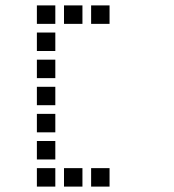

<svg xmlns="http://www.w3.org/2000/svg" viewBox="-20 -704 640 708"><path d="M117 -684Q116 -684 116 -684Q116 -684 116 -683V-617Q116 -616 116 -616Q116 -616 117 -616H183Q184 -616 184 -616Q184 -616 184 -617V-683Q184 -684 184 -684Q184 -684 183 -684ZM217 -684Q216 -684 216 -684Q216 -684 216 -683V-617Q216 -616 216 -616Q216 -616 217 -616H283Q284 -616 284 -616Q284 -616 284 -617V-683Q284 -684 284 -684Q284 -684 283 -684ZM317 -684Q316 -684 316 -684Q316 -684 316 -683V-617Q316 -616 316 -616Q316 -616 317 -616H383Q384 -616 384 -616Q384 -616 384 -617V-683Q384 -684 384 -684Q384 -684 383 -684ZM117 -584Q116 -584 116 -584Q116 -584 116 -583V-517Q116 -516 116 -516Q116 -516 117 -516H183Q184 -516 184 -516Q184 -516 184 -517V-583Q184 -584 184 -584Q184 -584 183 -584ZM117 -484Q116 -484 116 -484Q116 -484 116 -483V-417Q116 -416 116 -416Q116 -416 117 -416H183Q184 -416 184 -416Q184 -416 184 -417V-483Q184 -484 184 -484Q184 -484 183 -484ZM117 -384Q116 -384 116 -384Q116 -384 116 -383V-317Q116 -316 116 -316Q116 -316 117 -316H183Q184 -316 184 -316Q184 -316 184 -317V-383Q184 -384 184 -384Q184 -384 183 -384ZM117 -284Q116 -284 116 -284Q116 -284 116 -283V-217Q116 -216 116 -216Q116 -216 117 -216H183Q184 -216 184 -216Q184 -216 184 -217V-283Q184 -284 184 -284Q184 -284 183 -284ZM117 -184Q116 -184 116 -184Q116 -184 116 -183V-117Q116 -116 116 -116Q116 -116 117 -116H183Q184 -116 184 -116Q184 -116 184 -117V-183Q184 -184 184 -184Q184 -184 183 -184ZM117 -84Q116 -84 116 -84Q116 -84 116 -83V-17Q116 -16 116 -16Q116 -16 117 -16H183Q184 -16 184 -16Q184 -16 184 -17V-83Q184 -84 184 -84Q184 -84 183 -84ZM217 -84Q216 -84 216 -84Q216 -84 216 -83V-17Q216 -16 216 -16Q216 -16 217 -16H283Q284 -16 284 -16Q284 -16 284 -17V-83Q284 -84 284 -84Q284 -84 283 -84ZM317 -84Q316 -84 316 -84Q316 -84 316 -83V-17Q316 -16 316 -16Q316 -16 317 -16H383Q384 -16 384 -16Q384 -16 384 -17V-83Q384 -84 384 -84Q384 -84 383 -84Z"/></svg>

Font: Doto SemiBold
Style: Regular
Weight: 600
Monospace: yes
Version: Version 1.000